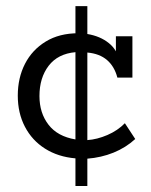

<svg xmlns="http://www.w3.org/2000/svg" viewBox="-20 -517 502 637"><path d="M230.3 100V8.4Q172.4 3.4 129.4 -23.9Q86.3 -51.2 62.7 -96.5Q39 -141.8 39 -199.7Q39 -258.8 63 -305.4Q87 -352 132 -379.3Q176.9 -406.7 239.7 -406.7Q244.8 -406.7 249.6 -406.1Q254.4 -405.4 258.3 -404.2L230.3 -393.3V-496.7H269.8V-404.2Q312.3 -397.2 341.1 -374Q369.9 -350.9 375.8 -313.5L364.5 -313.8V-396.7H419.3V-259.5H369.4Q359.8 -296.5 335.1 -317.8Q310.3 -339.1 269.8 -342.7V-52.2Q302.3 -54.4 336.4 -69.1Q370.6 -83.9 394.3 -108.2L428.7 -55.8Q397.5 -27.2 356.6 -10.6Q315.7 5.9 269.8 9.4V100ZM110.9 -198.4Q110.9 -142.2 140.9 -103.3Q170.8 -64.4 230.3 -54.4V-343.9Q172.1 -338.7 141.5 -298.9Q110.9 -259 110.9 -198.4Z"/></svg>

Font: Rokkitt SemiBold
Style: Regular
Weight: 600
Designer: Vernon Adams
Foundry: Vernon Adams
Version: Version 3.103